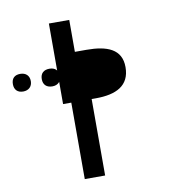

<svg xmlns="http://www.w3.org/2000/svg" viewBox="-325 -644 1250 1244"><g transform="rotate(-10 300.0 -21.5)"><path d="M288 -328H212V-538H78V-8H293C427 -8 518 -51 518 -174C518 -293 423 -328 288 -328ZM285 -96ZM266 -35H132V495H266ZM-102 -191C-102 -228 -126 -249 -162 -249C-199 -249 -220 -229 -220 -191C-220 -154 -198 -133 -162 -133C-126 -133 -102 -155 -102 -191ZM89 -191C89 -229 67 -249 30 -249C-6 -249 -30 -230 -30 -191C-30 -153 -7 -133 30 -133C66 -133 89 -155 89 -191Z"/></g></svg>

Font: Passageway
Style: Light
Weight: 700
Foundry: Ascender Corporation
Version: Version 1.11